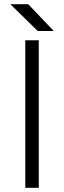

<svg xmlns="http://www.w3.org/2000/svg" viewBox="-20 -891 304 911"><path d="M100 0V-700H164V0ZM159 -744 29 -871H114L235 -744Z"/></svg>

Font: Figtree Light
Style: Regular
Weight: 300
Designer: Erik Kennedy
Foundry: Erik Kennedy
Version: Version 2.001;gftools[0.9.30]